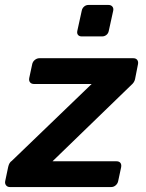

<svg xmlns="http://www.w3.org/2000/svg" viewBox="-40 -755 589 775"><path d="M0 0Q-10 0 -15.5 -7Q-21 -14 -19 -24L-7 -81Q-5 -90 -1.5 -96Q2 -102 8 -106L330 -416H97Q87 -416 81.5 -422.5Q76 -429 78 -440L90 -496Q92 -506 100.5 -513Q109 -520 119 -520H498Q509 -520 514 -513Q519 -506 517 -496L505 -435Q502 -422 490 -412L172 -104H430Q441 -104 446 -97.5Q451 -91 449 -80L437 -24Q435 -14 427 -7Q419 0 409 0ZM290 -608Q280 -608 275 -614Q270 -620 272 -630L290 -712Q292 -722 299.5 -728.5Q307 -735 317 -735H398Q408 -735 413.5 -728.5Q419 -722 417 -712L399 -630Q397 -620 389.5 -614Q382 -608 372 -608Z"/></svg>

Font: Rubik Medium
Style: Italic
Weight: 500
Italic angle: -12°
Designer: Hubert and Fischer
Foundry: Hubert and Fischer
Version: Version 2.300;gftools[0.9.30]